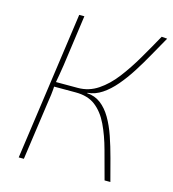

<svg xmlns="http://www.w3.org/2000/svg" viewBox="-104 -778 779 864"><g transform="rotate(15 285.5 -345.5)"><path d="M569 -689Q545 -647 520 -602Q495 -557 468.5 -515.5Q442 -474 413 -440Q384 -406 352.5 -385Q321 -364 286 -361L284 -359Q321 -357 348.5 -336Q376 -315 396.5 -280Q417 -245 432.5 -200Q448 -155 461.5 -104Q475 -53 489 0H462Q443 -70 426 -133Q409 -196 385.5 -245Q362 -294 326.5 -321.5Q291 -349 234 -349L238 -371Q289 -371 331.5 -399.5Q374 -428 410 -475Q446 -522 479 -578.5Q512 -635 543 -691ZM183 -690 150 -453Q146 -427 142.5 -406.5Q139 -386 134 -359Q133 -333 130 -310Q127 -287 123 -262L86 0H62L159 -690ZM268 -371 265 -349H120L123 -371Z"/></g></svg>

Font: Exo 2 Thin
Style: Italic
Weight: 250
Italic angle: -8°
Designer: Natanael Gama
Foundry: Natanael Gama
Version: Version 2.010